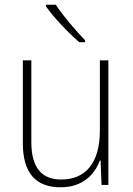

<svg xmlns="http://www.w3.org/2000/svg" viewBox="-20 -785 564 815"><path d="M217 -765H175V-758C207 -712 269 -647 316 -606H341V-614C301 -656 247 -718 217 -765ZM440 -529H404V-232C404 -90 341 -23 240 -23C158 -23 113 -72 113 -182V-529H77V-176C77 -53 130 10 237 10C332 10 382 -45 404 -104H407L411 0H440Z"/></svg>

Font: Noto Sans Bengali SemiCondensed ExtraLight
Style: Regular
Weight: 200
Width: 4
Designer: Joana Ranito - Universal Thirst; Jelle Bosma - Monotype Design Team
Foundry: Universal Thirst ehf.
Version: Version 3.000